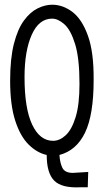

<svg xmlns="http://www.w3.org/2000/svg" viewBox="-20 -650 440 814"><path d="M321 144Q242 148 210 116Q178 84 178 7Q137 -2 101.5 -37Q66 -72 44.5 -138.5Q23 -205 23 -308Q23 -402 39 -464.5Q55 -527 81.5 -563Q108 -599 139.5 -614.5Q171 -630 201 -630Q247 -630 287.5 -599Q328 -568 353 -498Q378 -428 377 -311Q377 -163 340.5 -87.5Q304 -12 232 7Q234 40 244.5 61.5Q255 83 289 83L354 79L352 144ZM205 -53Q233 -53 258.5 -76.5Q284 -100 300.5 -153Q317 -206 317 -294Q317 -403 298.5 -463Q280 -523 253 -547Q226 -571 201 -571Q145 -571 114.5 -502.5Q84 -434 84 -323Q84 -190 116.5 -121.5Q149 -53 205 -53Z"/></svg>

Font: Inconsolata Condensed
Style: Regular
Weight: 400
Width: 3
Monospace: yes
Designer: Raph Levien, Cyreal, Brenton Simpson
Foundry: Raph Levien, Cyreal, Google
Version: Version 3.000; ttfautohint (v1.8.2.53-6de2)